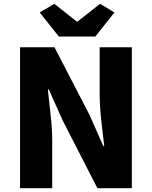

<svg xmlns="http://www.w3.org/2000/svg" viewBox="-20 -995 804 1015"><path d="M86 0V-745H268L453 -388L526 -223H531Q524 -282 515.5 -356.5Q507 -431 507 -498V-745H677V0H495L311 -359L238 -522H233Q239 -460 247.5 -387.5Q256 -315 256 -247V0ZM291 -802 190 -929 267 -975 386 -881H390L509 -975L585 -929L484 -802Z"/></svg>

Font: Source Han Sans TC Heavy
Style: Regular
Weight: 900
Designer: Ryoko NISHIZUKA Ë•øÂ°öÊ∂ºÂ≠ê (kana, bopomofo & ideographs); Paul D. Hunt (Latin, Greek & Cyrillic); Sandoll Communicatio
Foundry: Adobe
Version: Version 2.004;hotconv 1.0.118;makeotfexe 2.5.65603